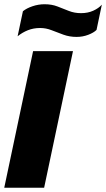

<svg xmlns="http://www.w3.org/2000/svg" viewBox="-32 -885 500 905"><path d="M329 -711Q296 -711 267 -721.5Q238 -732 211.5 -742.5Q185 -753 157 -753Q126 -753 99.5 -742.5Q73 -732 51 -714L76 -832Q93 -846 121 -855.5Q149 -865 178 -865Q212 -865 239 -854.5Q266 -844 292.5 -833.5Q319 -823 350 -823Q382 -823 407.5 -834.5Q433 -846 448 -863L423 -744Q410 -731 384 -721Q358 -711 329 -711ZM-12 0 124 -644H312L176 0Z"/></svg>

Font: Kanit
Style: Bold Italic
Weight: 700
Italic angle: -12°
Designer: Katatrad Team
Foundry: CadsonDemak
Version: Version 2.000; ttfautohint (v1.8.3)